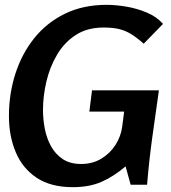

<svg xmlns="http://www.w3.org/2000/svg" viewBox="-20 -764 708 795"><path d="M422 -744Q459 -744 503.5 -736.5Q548 -729 589 -711.5Q630 -694 655 -665L575 -583Q547 -608 523.5 -622.5Q500 -637 474 -643.5Q448 -650 409 -650Q341 -650 293.5 -619Q246 -588 216 -537Q186 -486 172 -426Q158 -366 158 -308Q158 -270 165.5 -231Q173 -192 191 -159Q209 -126 239.5 -105.5Q270 -85 316 -85Q363 -85 399.5 -107Q436 -129 458.5 -164.5Q481 -200 486 -240L494 -302H350L361 -390H638Q624 -293 610.5 -195Q597 -97 589 1H521L500 -75Q449 -32 399 -10.5Q349 11 281 11Q191 11 132.5 -27.5Q74 -66 45.5 -133Q17 -200 17 -284Q17 -375 43.5 -458Q70 -541 121.5 -605.5Q173 -670 248.5 -707Q324 -744 422 -744Z"/></svg>

Font: Rosario
Style: Italic
Weight: 400
Italic angle: -8.05°
Designer: Hector Gatti
Foundry: Omnibus Type
Version: Version 1.201